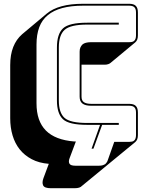

<svg xmlns="http://www.w3.org/2000/svg" viewBox="-20 -750 768 1015"><path d="M550 96 584 0H663Q671 0 678 -1.5Q685 -3 689 -7Q694 -11 696.5 -18.5Q699 -26 699 -36V-155Q699 -174 690.5 -182.5Q682 -191 663 -191H462Q431 -191 416 -202.5Q401 -214 401 -239V-477Q401 -490 405 -499Q409 -508 416 -515Q423 -521 434.5 -524Q446 -527 462 -527H663Q671 -527 678 -528.5Q685 -530 689 -534Q694 -538 696.5 -545.5Q699 -553 699 -563V-684Q699 -703 690.5 -711.5Q682 -720 663 -720H419Q356 -720 309.5 -707.5Q263 -695 233 -670Q202 -645 187.5 -606Q173 -567 173 -515V-204Q173 -110 222.5 -60Q272 -10 373 -2H381L348 86Q341 104 347 115Q353 126 378 126H504Q515 126 523 123.5Q531 121 537 117Q541 113 544.5 108Q548 103 550 96ZM608 -90H520L474 36H464L509 -90H441Q344 -90 312.5 -120Q281 -150 281 -219V-499Q281 -570 313 -600Q345 -630 441 -630H608V-620H441Q353 -620 322 -592.5Q291 -565 291 -499V-219Q291 -154 321 -127Q351 -100 441 -100H608ZM414 232Q408 239 398 242Q388 245 375 245H249Q215 245 208 230Q201 215 210 191L238 116Q186 112 147.5 91.5Q109 71 84 39.5Q59 8 46.5 -34Q34 -76 34 -125V-406Q34 -461 50 -501.5Q66 -542 97 -569L227 -678Q258 -704 306 -717Q354 -730 419 -730H663Q687 -730 698 -719Q709 -708 709 -684V-563Q709 -550 705.5 -541Q702 -532 695 -526L565 -418Q561 -414 552.5 -411Q544 -408 534 -408H411V-239Q411 -218 424 -209.5Q437 -201 462 -201H663Q687 -201 698 -190Q709 -179 709 -155V-36Q709 -23 705.5 -14Q702 -5 695 1L413 233Z"/></svg>

Font: Bungee Shade
Style: Regular
Weight: 400
Designer: David Jonathan Ross
Foundry: David Jonathan Ross
Version: Version 1.000;PS 1.0;hotconv 1.0.72;makeotf.lib2.5.5900